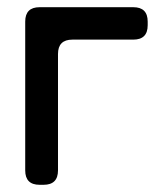

<svg xmlns="http://www.w3.org/2000/svg" viewBox="-20 -505 460 533"><path d="M90 8H101Q141 8 141 -32V-355Q141 -395 181 -395H350Q390 -395 390 -435V-445Q390 -485 350 -485H90Q50 -485 50 -445V-32Q50 8 90 8Z"/></svg>

Font: WDXL Lubrifont SC
Style: Regular
Weight: 400
Designer: [WDXL Lubrifont] Copyright 2020-2022 (c) NightFurySL2001, Skr-ZERO; [ZCOOL QingKe HuangYou] Copyright 2018-2022 (c) The 
Version: Version 2.001;hotconv 1.1.1;makeotfexe 2.6.0